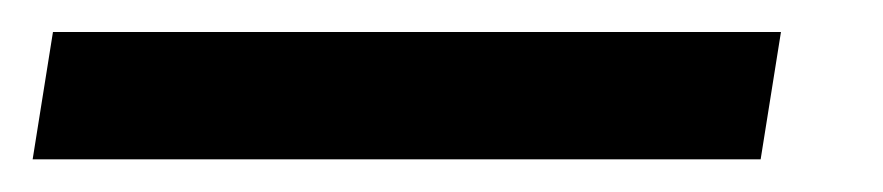

<svg xmlns="http://www.w3.org/2000/svg" viewBox="-77 -20 552 120"><path d="M411.1 0 398.4 79.6H-56.6L-43.9 0Z"/></svg>

Font: Inter 24pt
Style: Italic
Weight: 400
Italic angle: -9.3988°
Designer: Rasmus Andersson
Foundry: rsms
Version: Version 4.001;git-66647c0bb